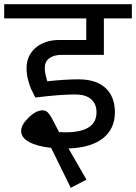

<svg xmlns="http://www.w3.org/2000/svg" viewBox="-40 -709 650 917"><path d="M252.9 -446.8Q216.3 -446.8 195.1 -430.4Q173.8 -414.1 173.8 -384.8Q173.8 -358.4 186 -320.8Q270.5 -330.1 335 -330.1Q419.9 -330.1 464.4 -288.3Q508.8 -246.6 508.8 -172.9Q508.8 -93.8 451.7 -48.6Q394.5 -3.4 287.1 0L373 148.9L297.9 188L204.1 -2.9Q138.2 -9.8 99.6 -30.5Q61 -51.3 61 -84Q61 -112.8 96.7 -147.5Q132.3 -182.1 163.1 -182.1Q172.4 -182.1 179.9 -178.2Q187.5 -174.3 195.6 -163.1Q203.6 -151.9 208.5 -142.8Q213.4 -133.8 224.4 -112.3Q235.4 -90.8 242.2 -78.1Q253.4 -77.1 272.9 -77.1Q420.9 -77.1 420.9 -172.9Q420.9 -213.4 394.8 -235.6Q368.7 -257.8 319.8 -257.8Q245.1 -257.8 128.9 -243.2Q114.3 -272 108.4 -284.2Q102.5 -296.4 94.7 -325.2Q86.9 -354 86.9 -382.8Q86.9 -443.8 130.4 -481Q173.8 -518.1 245.1 -518.1H372.1V-621.1H-20V-689H589.8V-621.1H456.1V-446.8Z"/></svg>

Font: FiraGO
Style: Regular
Weight: 400
Designer: bBox Type
Foundry: bBox Type GmbH
Version: Version 1.001;PS 001.001;hotconv 1.0.88;makeotf.lib2.5.64775